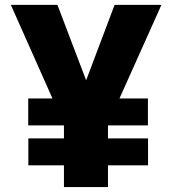

<svg xmlns="http://www.w3.org/2000/svg" viewBox="-20 -757 697 777"><path d="M94.7 -87.9V-196.8H238.8V-249.5H94.2V-358.4H192.4L23.9 -737.3H212.4L328.6 -432.1L443.8 -737.3H633.3L463.4 -358.4H578.6V-249.5H417V-196.8H579.1V-87.9H417V0H238.8V-87.9Z"/></svg>

Font: Epilogue ExtraBold
Style: Regular
Weight: 800
Designer: Tyler Finck
Foundry: Etcetera Type Co
Version: Version 2.112